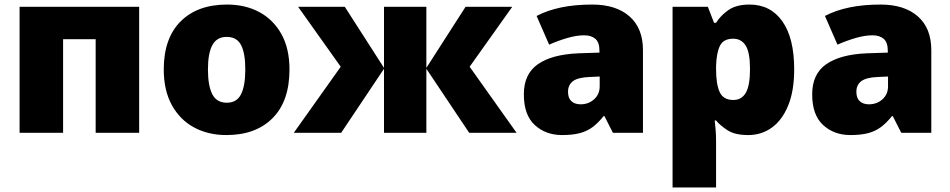

<svg xmlns="http://www.w3.org/2000/svg" viewBox="-20 -583 4173 843"><path d="M591 -553V0H400V-411H257V0H66V-553Z M1251 -278Q1251 -139 1177 -64.5Q1103 10 974 10Q894 10 832 -23.5Q770 -57 734.5 -121.5Q699 -186 699 -278Q699 -415 773 -489Q847 -563 977 -563Q1057 -563 1118.5 -530Q1180 -497 1215.5 -433.5Q1251 -370 1251 -278ZM893 -278Q893 -207 912 -169.5Q931 -132 976 -132Q1020 -132 1038.5 -169.5Q1057 -207 1057 -278Q1057 -349 1038.5 -385Q1020 -421 975 -421Q932 -421 912.5 -385Q893 -349 893 -278Z M2229 -553 2042 -290 2248 0H2040L1852 -281V0H1666V-281L1478 0H1270L1476 -290L1289 -553H1494L1666 -285V-553H1852V-285L2024 -553Z M2580 -563Q2685 -563 2744 -511Q2803 -459 2803 -363V0H2671L2634 -73H2630Q2607 -44 2582.5 -25.5Q2558 -7 2526 1.5Q2494 10 2448 10Q2376 10 2328 -34Q2280 -78 2280 -169Q2280 -258 2341.5 -301Q2403 -344 2520 -349L2612 -352V-360Q2612 -397 2594 -412.5Q2576 -428 2545 -428Q2512 -428 2472 -416.5Q2432 -405 2391 -387L2336 -513Q2384 -538 2444.5 -550.5Q2505 -563 2580 -563ZM2569 -245Q2517 -243 2495.5 -226.5Q2474 -210 2474 -180Q2474 -152 2489 -138.5Q2504 -125 2529 -125Q2564 -125 2588.5 -147Q2613 -169 2613 -204V-247Z M3271 -563Q3363 -563 3415 -489.5Q3467 -416 3467 -278Q3467 -184 3440.5 -119.5Q3414 -55 3368.5 -22.5Q3323 10 3265 10Q3207 10 3174.5 -11Q3142 -32 3124 -54H3118Q3120 -35 3122 -13Q3124 9 3124 38V240H2933V-553H3088L3115 -483H3124Q3144 -515 3178.5 -539Q3213 -563 3271 -563ZM3199 -413Q3157 -413 3141.5 -383Q3126 -353 3124 -294V-279Q3124 -213 3140 -178.5Q3156 -144 3200 -144Q3236 -144 3254.5 -175.5Q3273 -207 3273 -280Q3273 -353 3254 -383Q3235 -413 3199 -413Z M3846 -563Q3951 -563 4010 -511Q4069 -459 4069 -363V0H3937L3900 -73H3896Q3873 -44 3848.5 -25.5Q3824 -7 3792 1.5Q3760 10 3714 10Q3642 10 3594 -34Q3546 -78 3546 -169Q3546 -258 3607.5 -301Q3669 -344 3786 -349L3878 -352V-360Q3878 -397 3860 -412.5Q3842 -428 3811 -428Q3778 -428 3738 -416.5Q3698 -405 3657 -387L3602 -513Q3650 -538 3710.5 -550.5Q3771 -563 3846 -563ZM3835 -245Q3783 -243 3761.5 -226.5Q3740 -210 3740 -180Q3740 -152 3755 -138.5Q3770 -125 3795 -125Q3830 -125 3854.5 -147Q3879 -169 3879 -204V-247Z"/></svg>

Font: Noto Sans Black
Style: Regular
Weight: 900
Designer: Monotype Design Team
Foundry: Monotype Imaging Inc.
Version: Version 2.007